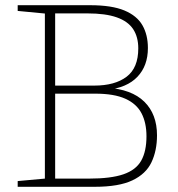

<svg xmlns="http://www.w3.org/2000/svg" viewBox="-20 -718 685 738"><path d="M175 -666.5 169.5 -698H326.5Q409.5 -698 458 -677.8Q506.5 -657.5 527.5 -620.8Q548.5 -584 548.5 -533.5Q548.5 -465 508.2 -422.8Q468 -380.5 390.5 -372.5L390 -381Q486 -375 534.8 -327Q583.5 -279 583.5 -198Q583.5 -139 562.2 -94.2Q541 -49.5 489 -24.8Q437 0 344 0H170L172.5 -31.5H322.5Q406 -31.5 454.2 -48Q502.5 -64.5 522.8 -100.5Q543 -136.5 543 -194Q543 -246 524 -282.5Q505 -319 461.8 -338.5Q418.5 -358 346.5 -358H172L175 -389H342.5Q421.5 -389 466.5 -423Q511.5 -457 511.5 -532Q511.5 -576 491.8 -606Q472 -636 429 -651.2Q386 -666.5 316 -666.5ZM48 0V-22L152.5 -31.5V-666L48 -676V-698H192V0Z"/></svg>

Font: Newsreader 9pt ExtraLight
Style: Regular
Weight: 250
Designer: Hugues Gentile
Foundry: Production Type
Version: Version 1.003